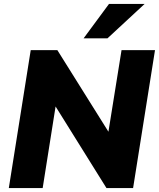

<svg xmlns="http://www.w3.org/2000/svg" viewBox="-20 -961 812 981"><path d="M25 0ZM25 0 137 -705H273L534 -288L601 -705H772L660 0H524L264 -417L198 0ZM407 -765 537 -941H719L529 -765Z"/></svg>

Font: Winston ExtraBold
Style: Italic
Weight: 800
Italic angle: -9°
Designer: Original fonts by Vernon Adams / Changes by Cristiano Sobral
Foundry: Original fonts by Vernon Adams / Changes by Cristiano Sobral
Version: Version 2.503;July 17, 2020;FontCreator 13.0.0.2655 64-bit